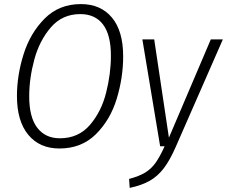

<svg xmlns="http://www.w3.org/2000/svg" viewBox="-20 -716 1111 940"><path d="M583 -440Q583 -336 551.5 -232.5Q520 -129 449.5 -59Q379 11 271 11Q174 11 118.5 -56Q63 -123 63 -246Q63 -347 95.5 -450.5Q128 -554 198.5 -625Q269 -696 376 -696Q473 -696 528 -630Q583 -564 583 -440ZM123 -244Q123 -142 162.5 -90.5Q202 -39 273 -39Q364 -39 420 -104Q476 -169 499.5 -262Q523 -355 523 -443Q523 -545 484.5 -596Q446 -647 373 -647Q285 -647 229 -582Q173 -517 148 -424.5Q123 -332 123 -244ZM840 4Q812 68 782.5 107Q753 146 714 168.5Q675 191 615 204L612 160Q661 147 690.5 129Q720 111 741 82Q762 53 786 0H764L677 -523H735L807 -42L1012 -523H1071Z"/></svg>

Font: Fira Sans Condensed Light
Style: Italic
Weight: 300
Width: 3
Italic angle: -8°
Designer: Carrois Corporate & Edenspiekermann AG
Foundry: Carrois Corporate GbR & Edenspiekermann AG
Version: Version 4.203